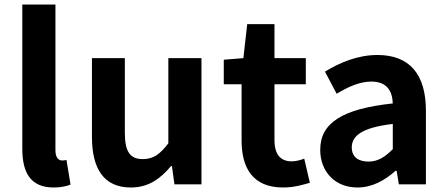

<svg xmlns="http://www.w3.org/2000/svg" viewBox="-20 -818 1981 852"><path d="M218 14C252 14 276 8 293 1L275 -108C265 -106 261 -106 255 -106C241 -106 226 -117 226 -151V-798H79V-157C79 -53 115 14 218 14Z M561 14C638 14 691 -24 739 -81H743L754 0H874V-560H727V-182C689 -132 659 -112 614 -112C559 -112 534 -142 534 -229V-560H388V-211C388 -70 440 14 561 14Z M1236 14C1285 14 1324 2 1355 -7L1330 -114C1315 -108 1293 -102 1275 -102C1225 -102 1198 -132 1198 -196V-444H1337V-560H1198V-711H1077L1060 -560L973 -553V-444H1052V-195C1052 -71 1103 14 1236 14Z M1566 14C1631 14 1687 -17 1735 -60H1740L1750 0H1870V-327C1870 -489 1797 -574 1655 -574C1567 -574 1487 -540 1422 -500L1474 -402C1526 -433 1576 -456 1628 -456C1697 -456 1721 -414 1723 -359C1498 -335 1401 -272 1401 -153C1401 -57 1466 14 1566 14ZM1615 -101C1572 -101 1541 -120 1541 -164C1541 -215 1586 -252 1723 -268V-156C1688 -121 1657 -101 1615 -101Z"/></svg>

Font: Source Han Sans KR
Style: Bold
Weight: 700
Designer: Ryoko NISHIZUKA 西塚涼子 (kana, bopomofo & ideographs); Paul D. Hunt (Latin, Greek & Cyrillic); Sandoll Communications 산돌커뮤니
Foundry: Adobe
Version: Version 2.004;hotconv 1.0.118;makeotfexe 2.5.65603